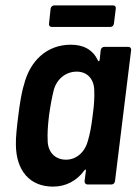

<svg xmlns="http://www.w3.org/2000/svg" viewBox="-20 -685 507 713"><path d="M400 -665H182C175 -665 169 -660 168 -653L162 -597C161 -590 165 -585 172 -585H390C397 -585 402 -590 403 -597L410 -653C411 -660 407 -665 400 -665ZM354 -499 350 -462C349 -457 346 -456 344 -460C325 -500 291 -519 243 -519C154 -519 91 -459 69 -370C60 -343 53 -296 48 -256C43 -218 38 -171 39 -147C40 -53 89 8 177 8C224 8 265 -13 294 -53C297 -57 300 -56 299 -51L294 -12C294 -5 298 0 305 0H394C401 0 406 -5 407 -12L467 -499C468 -506 463 -511 457 -511H367C361 -511 355 -506 354 -499ZM307 -164C297 -123 266 -92 225 -92C183 -92 157 -122 157 -164C156 -189 157 -213 162 -256C168 -298 173 -323 179 -348C189 -389 222 -419 265 -419C306 -419 330 -389 330 -348C331 -323 330 -298 324 -255C319 -213 314 -189 307 -164Z"/></svg>

Font: Barlow Semi Condensed SemiBold
Style: Italic
Weight: 600
Width: 4
Italic angle: -7°
Designer: Jeremy Tribby
Foundry: Tribby Type
Version: Version 1.422;hotconv 1.0.109;makeotfexe 2.5.65596